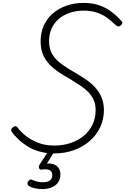

<svg xmlns="http://www.w3.org/2000/svg" viewBox="-20 -1035 860 1319"><path d="M353 19Q295 19 246.5 4.5Q198 -10 162.5 -33.5Q127 -57 101 -83Q75 -109 60 -130Q55 -139 57 -146Q59 -153 68 -160Q79 -169 86 -168Q93 -167 99 -161Q122 -129 158.5 -100.5Q195 -72 244 -53.5Q293 -35 353 -35Q413 -35 465 -52.5Q517 -70 555.5 -102Q594 -134 615.5 -179Q637 -224 637 -278Q637 -316 624.5 -346Q612 -376 588 -401Q564 -426 530 -448.5Q496 -471 453 -497Q422 -514 393.5 -532.5Q365 -551 340.5 -572.5Q316 -594 297.5 -620Q279 -646 269 -678.5Q259 -711 259 -752Q259 -810 280.5 -858.5Q302 -907 342 -942Q382 -977 436.5 -996Q491 -1015 555 -1015Q614 -1015 660.5 -999Q707 -983 744.5 -955Q782 -927 814 -891Q822 -883 820 -875.5Q818 -868 809 -860Q801 -853 793 -853.5Q785 -854 776 -862Q749 -888 718 -911Q687 -934 647.5 -948Q608 -962 554 -962Q503 -962 460 -947.5Q417 -933 385 -906Q353 -879 335 -840Q317 -801 317 -754Q317 -715 328 -686Q339 -657 360.5 -633Q382 -609 414 -587Q446 -565 487 -541Q528 -517 565 -492.5Q602 -468 631 -437.5Q660 -407 676.5 -368.5Q693 -330 694 -280Q694 -215 668 -160.5Q642 -106 595.5 -65.5Q549 -25 486.5 -3Q424 19 353 19ZM270 264Q246 264 220 258.5Q194 253 175 240Q168 234 168.5 225.5Q169 217 174 210Q180 201 186 199Q192 197 200 200Q215 207 233 212Q251 217 274 217Q306 217 322.5 205Q339 193 339 168Q339 143 321 134Q303 125 267 130Q259 131 255 128.5Q251 126 249 121Q246 114 247 108.5Q248 103 253 94L317 -4H360L290 108L275 94Q314 84 340.5 91Q367 98 381 117Q395 136 395 164Q395 195 379.5 217.5Q364 240 336 252Q308 264 270 264Z"/></svg>

Font: Playwrite US Trad ExtraLight
Style: Regular
Weight: 250
Designer: Veronika Burian, José Scaglione
Foundry: TypeTogether
Version: Version 1.003